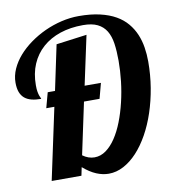

<svg xmlns="http://www.w3.org/2000/svg" viewBox="-84 -825 832 913"><g transform="rotate(-10 331.5 -368.5)"><path d="M94.2 0 168 -345.2H128.9L148.9 -418.9H184.1L230 -636.2L377.9 -655.8L327.1 -418.9H405.8L386.2 -345.2H311L257.8 -95.2Q285.2 -75.2 314.9 -75.2Q344.7 -75.2 370.6 -94Q396.5 -112.8 417.7 -144.8Q439 -176.8 455.6 -219.5Q472.2 -262.2 483.6 -310.3Q495.1 -358.4 501 -409.2Q506.8 -460 506.8 -507.8Q506.8 -554.7 501.5 -591.3Q496.1 -627.9 481 -652.8Q465.8 -677.7 439 -690.9Q412.1 -704.1 369.1 -704.1Q308.1 -704.1 258.5 -687.5Q209 -670.9 173.3 -639.4Q137.7 -607.9 118.4 -563Q99.1 -518.1 99.1 -460.9Q99.1 -441.9 101.3 -429.9Q103.5 -418 106 -410.9Q108.4 -403.8 110.6 -399.9Q112.8 -396 112.8 -393.1Q86.9 -393.1 66.9 -398.2Q46.9 -403.3 33.4 -414.6Q20 -425.8 12.9 -444.3Q5.9 -462.9 5.9 -490.2Q5.9 -523.4 20.3 -555.7Q34.7 -587.9 59.8 -616.7Q85 -645.5 118.9 -669.9Q152.8 -694.3 191.7 -712.2Q230.5 -730 272.7 -740Q314.9 -750 356.9 -750Q414.6 -750 458.5 -739.7Q502.4 -729.5 534.4 -711.2Q566.4 -692.9 587.6 -667.5Q608.9 -642.1 621.6 -612.1Q634.3 -582 639.6 -548.6Q645 -515.1 645 -480Q645 -415.5 634.8 -353.8Q624.5 -292 606.2 -237.1Q587.9 -182.1 562.3 -136.2Q536.6 -90.3 505.9 -57.1Q475.1 -23.9 440.2 -5.4Q405.3 13.2 368.2 13.2Q338.9 13.2 308.6 0.5Q278.3 -12.2 246.1 -40L237.8 0Z"/></g></svg>

Font: Lobster
Style: Regular
Weight: 400
Designer: Pablo Impallari
Foundry: Pablo Impallari
Version: Version 1.007; ttfautohint (v1.1) -l 8 -r 50 -G 50 -x 14 -D 